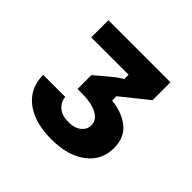

<svg xmlns="http://www.w3.org/2000/svg" viewBox="-114 -927 627 627"><g transform="rotate(45 200.0 -613.5)"><path d="M197.5 -410Q140.8 -410 103.3 -427.1Q65.8 -444.2 47.1 -473.3Q28.3 -502.5 29.2 -540H130.8Q132.5 -518.3 149.2 -503.8Q165.8 -489.2 195 -489.2Q225 -489.2 240.8 -502.5Q256.7 -515.8 256.7 -534.2Q256.7 -560 230.4 -573.3Q204.2 -586.7 162.5 -586.7H140.8V-650.8L183.3 -686.7Q194.2 -695.8 204.6 -703.8Q215 -711.7 225.8 -717.5V-737.5H53.3V-816.7H340V-734.2L247.5 -660V-640Q299.2 -634.2 330.4 -608.3Q361.7 -582.5 361.7 -534.2Q361.7 -477.5 316.7 -443.8Q271.7 -410 197.5 -410Z"/></g></svg>

Font: Familjen Grotesk Variable
Style: Regular
Weight: 400
Designer: Anders Wikstroem, Jonas Baeckman, Matilda Gysing, Kristian Moeller
Foundry: Familjen STHLM AB
Version: Version 2.000